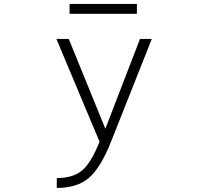

<svg xmlns="http://www.w3.org/2000/svg" viewBox="-20 -719 1040 969"><path d="M331.1 -649.4V-699.2H670.9V-649.4ZM511.7 -69.3 686.5 -522.5H746.1L540 -2.9Q487.3 128.9 428.2 179.2Q369.1 229.5 266.6 229.5V179.7Q348.6 179.7 394.5 141.1Q440.4 102.5 482.4 -3.9L264.6 -522.5H327.1Z"/></svg>

Font: Gen Shin Gothic Monospace Light
Style: Regular
Weight: 300
Designer: [Source Han Sans]
Ryoko NISHIZUKA  (kana & ideographs); Paul D. Hunt (Latin, Greek & Cyrillic); Wenlong ZHANG  (bopomofo
Version: Version 1.002.20150607